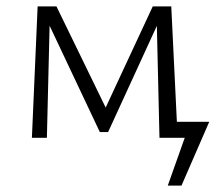

<svg xmlns="http://www.w3.org/2000/svg" viewBox="-20 -432 679 602"><path d="M524 0V-50H636L610 0ZM506 150 577 -50H636L549 150ZM80 0 98 -412H137L127 0ZM480 0 471 -385 492 -395 319 -18H293L122 -380L125 -412H157L319 -79H304L459 -412H517L537 0Z"/></svg>

Font: Ysabeau Office Light
Style: Regular
Weight: 300
Designer: Christian Thalmann (Catharsis Fonts)
Version: Version 2.001;gftools[0.9.30]; featfreeze: tnum,lnum,ss02